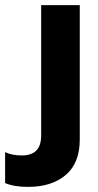

<svg xmlns="http://www.w3.org/2000/svg" viewBox="-105 -500 385 751"><path d="M-85 216V95Q-59 108 -20 108Q18 108 37 89Q56 70 56 29V-480H207V46Q207 138 152 184.5Q97 231 5 231Q-51 231 -85 216Z"/></svg>

Font: Prompt SemiBold
Style: Regular
Weight: 600
Designer: Katatrad Team
Foundry: CadsonDemak
Version: Version 1.000